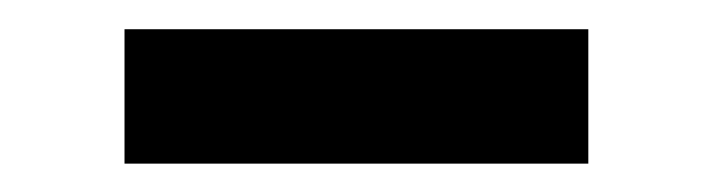

<svg xmlns="http://www.w3.org/2000/svg" viewBox="-20 -371 498 134"><path d="M390.6 -350.6V-256.8H66.9V-350.6Z"/></svg>

Font: V-Inter
Style: Medium-500
Weight: 500
Designer: Rasmus Andersson
Foundry: rsms
Version: Version 4.000;git-4146feb